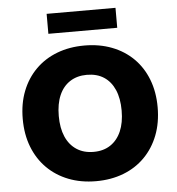

<svg xmlns="http://www.w3.org/2000/svg" viewBox="-60 -958 947 1025"><g transform="rotate(-5 413.5 -445.5)"><path d="M414 11Q333 11 266.5 -15Q200 -41 152 -89Q104 -137 78 -204Q52 -271 52 -354Q52 -436 78 -502.5Q104 -569 152 -617Q200 -665 266.5 -690.5Q333 -716 414 -716Q494 -716 560.5 -690.5Q627 -665 675 -617.5Q723 -570 749 -503Q775 -436 775 -354Q775 -271 749 -204Q723 -137 675 -88.5Q627 -40 560.5 -14.5Q494 11 414 11ZM414 -146Q467 -146 504.5 -171Q542 -196 562 -242Q582 -288 582 -353Q582 -418 562 -464Q542 -510 504.5 -534.5Q467 -559 413 -559Q361 -559 323 -534.5Q285 -510 265 -464Q245 -418 245 -353Q245 -288 265 -242Q285 -196 323 -171Q361 -146 414 -146ZM228 -795V-902H597V-795Z"/></g></svg>

Font: Nunito Sans 10pt Black
Style: Regular
Weight: 900
Designer: Vernon Adams
Foundry: Vernon Adams
Version: Version 3.101;gftools[0.9.27]